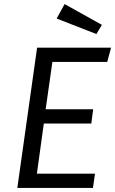

<svg xmlns="http://www.w3.org/2000/svg" viewBox="-20 -922 565 942"><path d="M525 -688 506 -618H237L204 -386H437L428 -316H195L161 -70H446L436 0H65L162 -688ZM297 -902 480 -800 453 -755 258 -831Z"/></svg>

Font: Fira Sans TEST Book
Style: Italic
Weight: 350
Italic angle: -8°
Designer: Carrois Corporate & Edenspiekermann AG
Foundry: Carrois Corporate GbR & Edenspiekermann AG
Version: Version 4.201